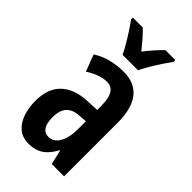

<svg xmlns="http://www.w3.org/2000/svg" viewBox="-239 -835 914 914"><g transform="rotate(45 218.0 -378.0)"><path d="M230 -553Q305 -553 343 -504.5Q381 -456 381 -362V0H298L281 -73H278Q263 -45 245 -26.5Q227 -8 204.5 1Q182 10 151 10Q109 10 82 -13.5Q55 -37 42.5 -75.5Q30 -114 30 -157Q30 -241 75.5 -284.5Q121 -328 205 -332L269 -335V-362Q269 -413 254 -438Q239 -463 207 -463Q185 -463 158.5 -454Q132 -445 102 -426L70 -510Q104 -532 144.5 -542.5Q185 -553 230 -553ZM230 -256Q186 -254 164.5 -230.5Q143 -207 143 -161Q143 -120 156.5 -100Q170 -80 195 -80Q229 -80 249 -114Q269 -148 269 -207V-259ZM364 -754Q350 -735 332.5 -708.5Q315 -682 299 -655Q283 -628 273 -606H169Q159 -627 143.5 -653.5Q128 -680 110.5 -707Q93 -734 78 -754V-766H145Q162 -750 181.5 -727.5Q201 -705 221 -680Q243 -708 260 -727Q277 -746 297 -766H364Z"/></g></svg>

Font: Noto Sans Display ExtraCondensed SemiBold
Style: Regular
Weight: 600
Width: 2
Designer: Monotype Design Team
Foundry: Monotype Imaging Inc.
Version: Version 2.003